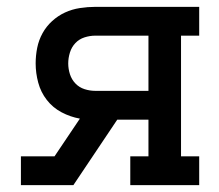

<svg xmlns="http://www.w3.org/2000/svg" viewBox="-20 -540 640 560"><path d="M41 0V-84H139L213 -194Q185 -199 159.5 -212.5Q134 -226 116.5 -248.5Q99 -271 91.5 -299Q84 -327 84 -355Q84 -378 88.5 -400.5Q93 -423 104 -443Q115 -463 132 -478.5Q149 -494 169.5 -503.5Q190 -513 213 -516.5Q236 -520 258 -520H561V-436H508V-84H561V0H360V-84H413V-191H322L194 0ZM413 -275V-436H258Q242 -436 226.5 -431Q211 -426 200 -414.5Q189 -403 184 -387Q179 -371 179 -355Q179 -339 184 -323.5Q189 -308 200 -296.5Q211 -285 226.5 -280Q242 -275 258 -275Z"/></svg>

Font: Iosevka Etoile Medium
Style: Regular
Weight: 500
Designer: Belleve Invis
Foundry: Belleve Invis
Version: Version 22.1.2; ttfautohint (v1.8.4)